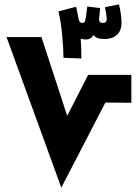

<svg xmlns="http://www.w3.org/2000/svg" viewBox="-20 -860 642 880"><path d="M582 -517V-389L463 -390L261 0L10 -690H170L288 -329L384 -517ZM537 -757Q537 -719 515.5 -700Q494 -681 460 -681Q420 -681 408 -700Q403 -689 394 -684Q385 -679 376 -679Q359 -679 350 -683Q353 -645 353 -592L271 -595Q271 -631 265.5 -694Q260 -757 248 -808L329 -829L341 -770Q343 -762 347 -758.5Q351 -755 358 -755Q365 -755 368 -760Q371 -765 374 -783.5Q377 -802 380 -830L439 -823L434 -772V-770Q434 -755 451 -755Q469 -755 469 -772Q469 -782 466.5 -798Q464 -814 461 -827L525 -840Q530 -824 533.5 -798.5Q537 -773 537 -757Z"/></svg>

Font: Noto Sans Arabic CondBlack
Style: Regular
Weight: 900
Width: 3
Designer: Nadine Chahine
Foundry: Monotype Imaging Inc.
Version: Version 1.001